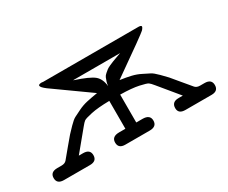

<svg xmlns="http://www.w3.org/2000/svg" viewBox="-76 -648 1028 865"><g transform="rotate(-30 437.5 -215.5)"><path d="M54.2 -62H76.2Q93.3 -62 102.1 -71.8Q116.2 -88.9 143.6 -121.8Q170.9 -154.8 179.4 -164.3Q188 -173.8 208 -194.3Q228 -214.8 240 -220.9Q252 -227.1 274.4 -238Q296.9 -249 321 -254.4Q345.2 -259.8 377.9 -265.1L192.9 -397Q168.9 -415 168.9 -423.8Q168.9 -430.7 185.1 -431.2Q186 -431.2 189 -430.7Q191.9 -430.2 192.9 -430.2H689.9Q697.8 -430.2 701.4 -427.5Q705.1 -424.8 702.1 -418.9Q699.2 -413.1 693.6 -407.5Q688 -401.9 642.1 -368.9Q596.2 -335.9 495.1 -265.1Q528.3 -260.3 552.2 -254.6Q576.2 -249 598.6 -237.5Q621.1 -226.1 632.6 -220.5Q644 -214.8 665.5 -193.4Q687 -171.9 694.6 -163.3Q702.1 -154.8 730 -120.8Q757.8 -86.9 771 -71.8Q779.8 -62 796.9 -62H819.8Q856 -62 856 -31Q856 0 820.8 0H685.1Q648.9 0 648.9 -29.8Q648.9 -62 685.1 -62H707L622.1 -165Q609.9 -180.2 602.5 -185.5Q595.2 -190.9 560.1 -198.5Q524.9 -206.1 464.8 -207V-62H497.1Q536.1 -62 536.1 -31Q536.1 0 499 0H372.1Q336.9 0 336.9 -31Q336.9 -62 376 -62H408.2V-207Q348.1 -206.1 313 -198.5Q277.8 -190.9 270.5 -185.5Q263.2 -180.2 251 -165L166 -62H188Q224.1 -62 224.1 -31Q224.1 0 188 0H53.2Q17.1 0 17.1 -31Q17.1 -62 54.2 -62ZM314.9 -368.2Q388.2 -344.2 410.6 -325.2Q433.1 -306.2 437 -267.1Q438 -279.3 441.4 -289.6Q444.8 -299.8 448 -307.4Q451.2 -314.9 460.2 -322.5Q469.2 -330.1 474.1 -334Q479 -337.9 492.4 -344Q505.9 -350.1 511.5 -352.1Q517.1 -354 534.4 -360.6Q551.8 -367.2 558.1 -369.1H314.9Z"/></g></svg>

Font: CMU Typewriter Text Variable Width
Style: Medium
Weight: 500
Version: Version 0.7.0